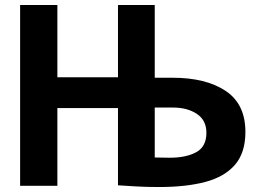

<svg xmlns="http://www.w3.org/2000/svg" viewBox="-20 -748 1040 773"><path d="M455 -2V-313H211V0H61V-728H211V-437H455V-728H603V-435H675Q809 -435 888.5 -382Q968 -329 968 -217Q968 -133 926 -84.5Q884 -36 806.5 -15.5Q729 5 620 5Q568 5 527 2.5Q486 0 455 -2ZM663 -113Q730 -113 770.5 -135.5Q811 -158 811 -213Q811 -264 772.5 -289.5Q734 -315 677 -315H603V-114Q618 -114 630.5 -113.5Q643 -113 663 -113Z"/></svg>

Font: Murecho SemiBold
Style: Regular
Weight: 600
Designer: Neil Summerour
Foundry: Positype
Version: Version 1.010; ttfautohint (v1.8.3)